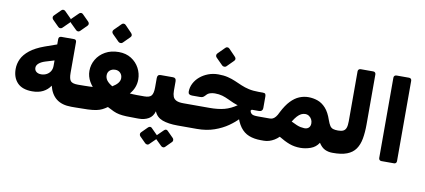

<svg xmlns="http://www.w3.org/2000/svg" viewBox="-86 -1131 3690 1668"><g transform="rotate(10 1759.5 -297.0)"><path d="M567 8Q486 8 437 -29.5Q388 -67 369 -143Q345 -106 305 -85.5Q265 -65 210 -65Q122 -65 78.5 -110.5Q35 -156 35 -232Q35 -278 55 -320.5Q75 -363 122 -400.5Q169 -438 249 -467L354 -504V-550Q354 -563 360.5 -569Q367 -575 379 -575H491Q501 -575 506 -568.5Q511 -562 511 -553V-282Q511 -227 527.5 -209Q544 -191 590 -191H610Q617 -191 621 -186.5Q625 -182 625 -175V-21Q625 8 595 8ZM261 -224Q286 -224 307.5 -235Q329 -246 342 -266.5Q355 -287 355 -317V-363L279 -340Q243 -329 222.5 -311.5Q202 -294 202 -272Q202 -250 218 -237Q234 -224 261 -224ZM372 -654Q366 -648 355.5 -647.5Q345 -647 337 -655L281 -711Q275 -718 274 -728Q273 -738 281 -746L337 -802Q345 -810 355 -809.5Q365 -809 372 -802L428 -746Q436 -738 436.5 -727.5Q437 -717 429 -710ZM529 -654Q521 -646 511 -647Q501 -648 494 -655L437 -711Q430 -718 430 -728.5Q430 -739 437 -746L494 -802Q501 -809 510.5 -809.5Q520 -810 528 -802L584 -746Q592 -738 592.5 -728Q593 -718 585 -710Z M599 8Q580 8 580 -13V-171Q580 -181 586.5 -186Q593 -191 602 -191Q625 -191 648.5 -191.5Q672 -192 692 -192.5Q712 -193 722 -194Q706 -213 694 -234Q682 -255 675.5 -278.5Q669 -302 669 -327Q669 -381 696.5 -428Q724 -475 774.5 -503.5Q825 -532 893 -532Q957 -532 1003.5 -502.5Q1050 -473 1075 -426Q1100 -379 1100 -326Q1100 -290 1087.5 -257Q1075 -224 1049 -194Q1065 -193 1078 -192Q1091 -191 1112.5 -191Q1134 -191 1173 -191Q1181 -191 1186.5 -186Q1192 -181 1192 -172V-29Q1192 8 1153 8Q1093 8 1054.5 6.5Q1016 5 989 -0.5Q962 -6 938 -17Q914 -28 882 -45Q859 -29 838 -18.5Q817 -8 788 -2Q759 4 714.5 6Q670 8 599 8ZM888 -229Q920 -248 936 -268.5Q952 -289 952 -311Q952 -339 934.5 -357Q917 -375 890 -375Q860 -375 841.5 -358.5Q823 -342 823 -315Q823 -290 838.5 -269.5Q854 -249 888 -229ZM911 -618Q904 -611 892.5 -611.5Q881 -612 874 -619L815 -678Q807 -686 807 -696.5Q807 -707 815 -715L874 -774Q881 -782 892 -782Q903 -782 910 -774L967 -715Q987 -695 970 -677Z M1162 8Q1147 8 1147 -7V-161Q1147 -191 1177 -191Q1224 -191 1240 -212Q1256 -233 1256 -284V-367Q1256 -398 1285 -398H1394Q1422 -398 1422 -367V-284Q1422 -253 1430 -232.5Q1438 -212 1459.5 -201.5Q1481 -191 1521 -191Q1536 -191 1536 -176V-22Q1536 8 1506 8Q1423 8 1371 -11.5Q1319 -31 1299 -81Q1286 -34 1249.5 -13Q1213 8 1162 8ZM1290 210Q1284 217 1274 216.5Q1264 216 1256 209L1203 156Q1197 149 1196.5 139Q1196 129 1203 122L1256 69Q1264 61 1274 61Q1284 61 1290 69L1343 122Q1350 129 1350.5 139.5Q1351 150 1344 157ZM1431 210Q1424 217 1414.5 216.5Q1405 216 1397 209L1343 156Q1337 149 1336.5 138.5Q1336 128 1343 122L1397 69Q1405 61 1414 61Q1423 61 1430 69L1483 122Q1490 129 1490.5 139.5Q1491 150 1484 157Z M1506 8Q1491 8 1491 -7V-161Q1491 -191 1521 -191H1753Q1828 -191 1883 -205.5Q1938 -220 1994 -259L2086 -322L2145 -269L2029 -145Q1998 -111 1947.5 -75.5Q1897 -40 1829 -16Q1761 8 1676 8ZM2239 8Q2180 8 2134.5 -10Q2089 -28 2058 -70Q2027 -112 2007 -184L2103 -279Q2103 -249 2107 -231.5Q2111 -214 2120 -205Q2129 -196 2143.5 -193.5Q2158 -191 2180 -191H2282Q2289 -191 2293 -186.5Q2297 -182 2297 -175V-21Q2297 -7 2289 0.5Q2281 8 2267 8ZM2101 -239 2099 -242Q2049 -242 2013.5 -250Q1978 -258 1950 -270Q1922 -282 1897 -294Q1872 -306 1843.5 -314.5Q1815 -323 1777 -323Q1755 -323 1735 -316.5Q1715 -310 1703 -295Q1689 -280 1680.5 -275Q1672 -270 1653 -270H1585Q1550 -270 1550 -298Q1550 -337 1568 -372Q1586 -407 1617.5 -433.5Q1649 -460 1690 -475.5Q1731 -491 1778 -491Q1826 -491 1862.5 -482Q1899 -473 1930 -459.5Q1961 -446 1992.5 -432.5Q2024 -419 2061.5 -410.5Q2099 -402 2149 -402H2186Q2203 -402 2208 -394.5Q2213 -387 2213 -372V-270Q2213 -256 2204.5 -247.5Q2196 -239 2182 -239ZM1834 -572Q1827 -565 1815.5 -565.5Q1804 -566 1797 -573L1738 -632Q1730 -640 1730 -650.5Q1730 -661 1738 -669L1797 -728Q1804 -736 1815 -736Q1826 -736 1833 -728L1890 -669Q1910 -649 1893 -631Z M2589 14Q2563 14 2539 10Q2515 6 2492 -2.5Q2469 -11 2445.5 -23Q2422 -35 2397 -50Q2379 -32 2357.5 -19Q2336 -6 2313 1Q2290 8 2267 8Q2252 8 2252 -7V-161Q2252 -191 2282 -191Q2298 -191 2310 -196.5Q2322 -202 2334.5 -216.5Q2347 -231 2360 -260Q2393 -325 2429 -362.5Q2465 -400 2504 -416Q2543 -432 2583 -432Q2626 -432 2665.5 -418Q2705 -404 2737.5 -368Q2770 -332 2792 -266Q2803 -235 2814 -218.5Q2825 -202 2842 -196.5Q2859 -191 2886 -191Q2901 -191 2901 -176V-22Q2901 8 2871 8Q2835 8 2805 -6Q2775 -20 2750 -59Q2724 -18 2679 -2Q2634 14 2589 14ZM2593 -160Q2617 -159 2632 -172.5Q2647 -186 2647 -212Q2647 -231 2638.5 -247Q2630 -263 2615 -273Q2600 -283 2581 -283Q2563 -283 2546 -274.5Q2529 -266 2512 -247.5Q2495 -229 2476 -198Q2506 -183 2525.5 -175Q2545 -167 2560.5 -164Q2576 -161 2593 -160Z M2871 8Q2856 8 2856 -7V-161Q2856 -191 2886 -191Q2915 -191 2932 -199.5Q2949 -208 2956.5 -228.5Q2964 -249 2964 -287V-727Q2964 -737 2970.5 -743.5Q2977 -750 2987 -750H3098Q3109 -750 3115 -743.5Q3121 -737 3121 -727V-286Q3121 -216 3111 -160.5Q3101 -105 3074.5 -67Q3048 -29 2998.5 -10Q2949 9 2871 8Z M3303 5Q3293 5 3286.5 -1.5Q3280 -8 3280 -18V-727Q3280 -737 3286.5 -743.5Q3293 -750 3303 -750H3414Q3425 -750 3431 -743.5Q3437 -737 3437 -727V-18Q3437 -8 3431 -1.5Q3425 5 3414 5Z"/></g></svg>

Font: Rubik ExtraBold
Style: Italic
Weight: 800
Italic angle: -12°
Designer: Hubert and Fischer
Foundry: Hubert and Fischer
Version: Version 2.300;gftools[0.9.30]